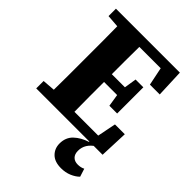

<svg xmlns="http://www.w3.org/2000/svg" viewBox="-250 -774 1119 1119"><g transform="rotate(45 309.0 -215.0)"><path d="M32 -596V-657H559L566 -484H485L462 -596H286Q285 -536 285 -477.5Q285 -419 285 -370H393L405 -446H469V-230H405L393 -306H285Q285 -244 285 -183Q285 -122 286 -61H482L505 -176H586L579 0H32V-61L110 -67Q111 -126 111 -185.5Q111 -245 111 -304V-353Q111 -412 111 -471.5Q111 -531 110 -590ZM463 227Q410 227 382.5 199.5Q355 172 355 131Q355 81 387.5 50Q420 19 470 3V-9H519Q461 27 461 85Q461 113 476 128Q491 143 517 143Q542 143 561 133L577 183Q558 202 528.5 214.5Q499 227 463 227Z"/></g></svg>

Font: Source Serif 4 SmText
Style: Bold
Weight: 700
Designer: Frank Grießhammer
Foundry: Adobe
Version: Version 4.005;hotconv 1.1.0;makeotfexe 2.6.0